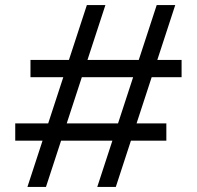

<svg xmlns="http://www.w3.org/2000/svg" viewBox="-20 -736 775 756"><path d="M597 -716H670L436 0H363ZM40 -250H635V-182H40ZM322 -716H395L161 0H88ZM100 -500H695V-432H100Z"/></svg>

Font: Uncut Sans VF
Style: Regular
Weight: 400
Designer: Kasper Nordkvist
Foundry: Uncut Type
Version: Version 1.100;FEAKit 1.0